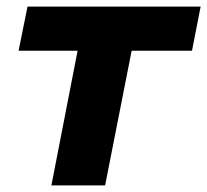

<svg xmlns="http://www.w3.org/2000/svg" viewBox="-20 -559 625 579"><path d="M135 0 214 -406H36L63 -539H585L559 -406H377L297 0Z"/></svg>

Font: Argentum Sans SemiBold
Style: Italic
Weight: 600
Italic angle: -11°
Designer: Julieta Ulanovsky (font), Cristiano Sobral (main changes and remaster)
Foundry: Julieta Ulanovsky (font), Cristiano Sobral (main changes and remaster)
Version: Version 2.007;June 15, 2022;FontCreator 14.0.0.2814 64-bit; 